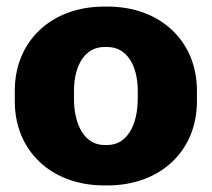

<svg xmlns="http://www.w3.org/2000/svg" viewBox="-20 -552 644 584"><path d="M297 12H307C468 12 579 -93 579 -244V-276C579 -427 468 -532 307 -532H297C136 -532 25 -427 25 -276V-244C25 -93 136 12 297 12ZM297 -111C241 -111 205 -166 205 -253V-275C205 -357 241 -409 297 -409H307C363 -409 399 -357 399 -275V-253C399 -166 363 -111 307 -111Z"/></svg>

Font: Fixel Text ExtraBold
Style: Regular
Weight: 800
Width: 4
Designer: AlfaBravo + MacPaw
Foundry: Kyrylo Tkachov, Marchela Mozhyna, Serhii Makarenko, Maria Weinstein, Zakhar Kryvoshyya
Version: Version 1.211